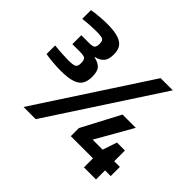

<svg xmlns="http://www.w3.org/2000/svg" viewBox="-153 -909 1126 1126"><g transform="rotate(45 410.0 -346.0)"><path d="M157 -304Q129 -304 93.5 -307Q58 -310 31 -315V-386Q61 -383 93.5 -381Q126 -379 146 -379Q183 -379 197.5 -385.5Q212 -392 212 -419Q212 -448 201.5 -455.5Q191 -463 162 -463H97V-537H163Q179 -537 189.5 -540Q200 -543 204.5 -551.5Q209 -560 209 -577Q209 -595 203.5 -603Q198 -611 183 -613.5Q168 -616 141 -616Q117 -616 86.5 -614Q56 -612 33 -609V-681Q59 -686 94.5 -689Q130 -692 157 -692Q216 -692 250 -681Q284 -670 298 -648.5Q312 -627 312 -592Q312 -551 295 -531Q278 -511 244 -503V-500Q279 -493 297 -474.5Q315 -456 315 -409Q315 -376 302.5 -352.5Q290 -329 256 -316.5Q222 -304 157 -304ZM155 0 604 -688H705L256 0ZM656 0V-75H472V-142L597 -379H707L577 -151H660L690 -240H756V-151H803V-75H756V0Z"/></g></svg>

Font: Saira Thin
Style: Bold
Weight: 700
Version: Version 1.101